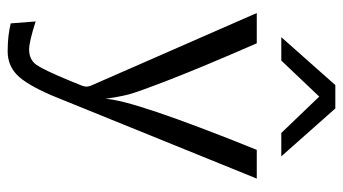

<svg xmlns="http://www.w3.org/2000/svg" viewBox="-217 -473 895 501"><g transform="rotate(90 230.5 -222.5)"><path d="M77 -509 202 -650H263L388 -509H327L232 -608L138 -509ZM14 -445H93Q157 -298 189 -215Q221 -132 226.5 -110.5Q232 -89 238 -50Q240 -120 371 -445H446L229 90Q200 157 175 181Q150 205 114 205Q73 205 41 197L36 132Q89 149 109 149Q136 149 149.5 129.5Q163 110 191 42Q198 25 202 15Q206 6 206 -1Q206 -8 201 -18Z"/></g></svg>

Font: CMU Sans Serif
Style: Medium
Weight: 500
Version: Version 0.7.0